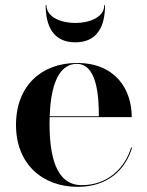

<svg xmlns="http://www.w3.org/2000/svg" viewBox="-20 -714 570 744"><path d="M160 -694H157C157 -615.5 184.5 -550 272 -550C359.5 -550 387 -615.5 387 -694H384C384 -646.5 326 -625 272 -625C218 -625 160 -646.5 160 -694ZM492 -142H488C463 -60 395 3.5 296.5 3.5C195 3.5 172 -113.5 172 -235C172 -243.5 172 -252 172.5 -260H490.5C490.5 -369 426.5 -470 278 -470C142 -470 42 -382.5 42 -230C42 -77.5 145.5 10 281 10C397 10 466 -55.5 492 -142ZM278 -466.5C354 -466.5 363.5 -346 363 -263.5H172.5C176 -368 201 -466.5 278 -466.5Z"/></svg>

Font: Bodoni* 48pt Medium
Style: Regular
Weight: 500
Version: Version 2.3